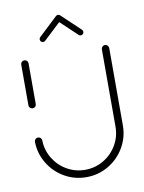

<svg xmlns="http://www.w3.org/2000/svg" viewBox="-79 -735 595 791"><g transform="rotate(-10 218.5 -339.5)"><path d="M49.6 -317.8Q43.3 -317.8 38.7 -322.2Q34.1 -326.7 34.1 -333V-503.3Q34.1 -509.6 38.7 -514.1Q43.3 -518.5 49.6 -518.5Q55.9 -518.5 60.4 -514.1Q64.8 -509.6 64.8 -503.3V-333Q64.8 -326.7 60.4 -322.2Q55.9 -317.8 49.6 -317.8ZM387.4 -523Q393.7 -523 398.3 -518.3Q403 -513.7 403 -507.4V-184.4Q403 -134.1 378.1 -91.9Q353.3 -49.6 311.1 -24.8Q268.9 0 218.9 0Q169.3 0 127.4 -24.1Q85.6 -48.1 60.6 -89.4Q35.6 -130.7 34.4 -179.6Q34.4 -186.3 38.9 -190.9Q43.3 -195.6 50 -195.6Q56.3 -195.6 60.7 -191.1Q65.2 -186.7 65.2 -180.4Q66.3 -139.6 87.2 -105.2Q108.1 -70.7 143 -50.7Q177.8 -30.7 218.9 -30.7Q260.4 -30.7 295.6 -51.3Q330.7 -71.9 351.5 -107.2Q372.2 -142.6 372.2 -184.4V-507.4Q372.2 -513.7 376.7 -518.3Q381.1 -523 387.4 -523ZM218.5 -678.9Q223.7 -678.9 227.4 -675.2Q231.1 -671.5 231.1 -665.9Q231.1 -660.7 227.4 -657L148.5 -583Q145.2 -579.3 139.6 -579.3Q134.4 -579.3 130.7 -583Q127 -586.7 127 -591.9Q127 -597.4 130.7 -601.1L209.6 -675.2Q213 -678.9 218.5 -678.9ZM227.8 -674.8 305.9 -601.1Q309.6 -597.4 309.6 -591.9Q309.6 -586.7 305.9 -583Q302.2 -579.3 297 -579.3Q291.5 -579.3 288.1 -583L210.4 -656.3Z"/></g></svg>

Font: 26F Galaxy Hebrew Ultra Light
Style: Regular
Weight: 200
Designer: C₂₉H₂₅N₃O₅
Version: Version 1.000